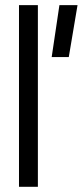

<svg xmlns="http://www.w3.org/2000/svg" viewBox="-20 -720 319 740"><path d="M53.2 -700.2H126V0H53.2ZM209 -700.2H278.8L245.1 -500H179.2Z"/></svg>

Font: Overused Grotesk
Style: Regular
Weight: 400
Version: Version 0.002